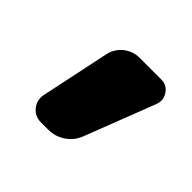

<svg xmlns="http://www.w3.org/2000/svg" viewBox="-87 -619 499 499"><g transform="rotate(45 162.5 -370.0)"><path d="M110 -220Q88 -220 74.5 -236.5Q61 -253 65 -275L105 -465Q110 -489 129 -504.5Q148 -520 173 -520H253Q273 -520 284.5 -503Q296 -486 289 -467L214 -273Q205 -249 184 -234.5Q163 -220 137 -220Z"/></g></svg>

Font: Rounded Mplus 1c ExtraBold
Style: Regular
Weight: 800
Version: Version 1.059.20150529